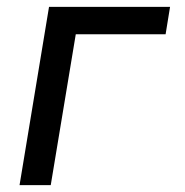

<svg xmlns="http://www.w3.org/2000/svg" viewBox="-20 -540 540 560"><path d="M37 0 123 -520H476L463 -440H201L128 0Z"/></svg>

Font: Iosevka Medium Oblique
Style: Regular
Weight: 500
Italic angle: -9°
Monospace: yes
Designer: Belleve Invis
Foundry: Belleve Invis
Version: Version 32.5.0; ttfautohint (v1.8.4)